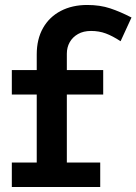

<svg xmlns="http://www.w3.org/2000/svg" viewBox="-20 -753 549 773"><path d="M127.9 -50.6V-533.7Q127.9 -595.6 153.3 -640.3Q178.7 -685 224.7 -709Q270.7 -733 331.3 -733Q382.7 -733 423.8 -719.3Q464.9 -705.6 509.4 -682.5L465.5 -587Q432.9 -608.3 405.9 -618.3Q378.8 -628.4 346.6 -628.4Q315.9 -628.4 294.1 -616Q272.4 -603.7 260.7 -583.1Q249.1 -562.5 249.1 -536.7V-50.6ZM27.6 0V-98.5H383.5V0ZM27.6 -372.5V-471H395.5V-372.5Z"/></svg>

Font: BioRhyme ExtraBold
Style: Regular
Weight: 800
Designer: Aoife Mooney
Foundry: Aoife Mooney Type
Version: Version 1.600;gftools[0.9.33]